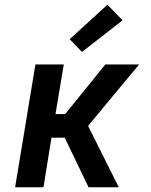

<svg xmlns="http://www.w3.org/2000/svg" viewBox="-20 -793 640 813"><path d="M44 0 130 -520H250L215 -310H256L426 -520H569L353 -260L483 0H355L254 -210H198L164 0ZM327 -573 275 -627 435 -773 499 -707Z"/></svg>

Font: Iosevka Aile
Style: Bold Italic
Weight: 700
Italic angle: -9°
Designer: Belleve Invis
Foundry: Belleve Invis
Version: Version 28.0.1; ttfautohint (v1.8.4)